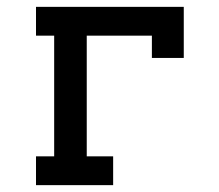

<svg xmlns="http://www.w3.org/2000/svg" viewBox="-20 -540 640 560"><path d="M85 0V-84H138V-436H85V-520H516V-371H423V-436H233V-84H310V0Z"/></svg>

Font: Iosevka Etoile Medium
Style: Regular
Weight: 500
Designer: Belleve Invis
Foundry: Belleve Invis
Version: Version 22.1.2; ttfautohint (v1.8.4)